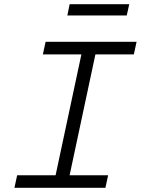

<svg xmlns="http://www.w3.org/2000/svg" viewBox="-20 -898 690 918"><path d="M233 0 382 -698H449L300 0ZM198 -698H633L620 -638H185ZM62 -60H497L484 0H49ZM302 -824 313 -878H598L586 -824Z"/></svg>

Font: Azeret Mono Thin ExtraLight
Style: Italic
Weight: 250
Italic angle: -12°
Version: Version 1.002